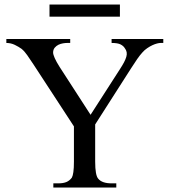

<svg xmlns="http://www.w3.org/2000/svg" viewBox="-20 -836 763 856"><path d="M695.8 -644.5Q689.9 -644.5 680.2 -642.1Q670.4 -639.6 659.4 -634.5Q648.4 -629.4 636.5 -621.3Q624.5 -613.3 614.3 -601.6Q604 -590.3 592 -573.2Q580.1 -556.2 564.9 -532.2L404.3 -281.2V-115.7Q404.3 -53.2 418.5 -38.6Q435.5 -18.6 477.5 -18.6H498.5V0H217.8V-18.6H240.7Q261.7 -18.6 275.9 -24.4Q290 -30.3 300.3 -43.9Q304.7 -51.8 307.1 -69.1Q309.6 -86.4 309.6 -115.7V-272.5L128.9 -549.3Q112.8 -573.2 101.3 -590.1Q89.8 -606.9 76.2 -618.2Q63.5 -627.4 45.9 -636Q28.3 -644.5 8.3 -644.5V-662.1H293V-644.5H278.3Q271.5 -644.5 261 -642.8Q250.5 -641.1 240.7 -636.5Q231 -631.8 223.9 -623.3Q216.8 -614.7 216.8 -601.6Q216.8 -593.3 223.9 -577.1Q231 -561 246.1 -537.1L383.8 -324.2L515.1 -528.3Q525.9 -544.9 533 -558.3Q540 -571.8 543.2 -582.8Q546.4 -593.8 544.7 -603.3Q543 -612.8 536.1 -621.6Q530.3 -631.3 517.6 -637.9Q504.9 -644.5 477.5 -644.5V-662.1H708V-644.5ZM200.7 -761.7V-815.9H514.6V-761.7Z"/></svg>

Font: Doulos SIL Compact
Style: Regular
Weight: 400
Designer: Walt Agee, Victor Gaultney, Peter Martin, Debbi Hosken
Foundry: SIL International
Version: Version 4.110; 2011; Maintenance release ; LnSpcTght